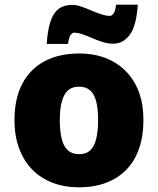

<svg xmlns="http://www.w3.org/2000/svg" viewBox="-20 -792 677 822"><path d="M594 -278Q594 -209 575 -155Q556 -101 520 -64.5Q484 -28 433 -9Q382 10 317 10Q257 10 206.5 -9Q156 -28 119.5 -64.5Q83 -101 62.5 -155Q42 -209 42 -278Q42 -370 75.5 -433.5Q109 -497 171 -530Q233 -563 320 -563Q400 -563 461.5 -530Q523 -497 558.5 -433.5Q594 -370 594 -278ZM236 -278Q236 -231 244 -198Q252 -165 270.5 -148.5Q289 -132 319 -132Q349 -132 366.5 -148.5Q384 -165 392 -198Q400 -231 400 -278Q400 -325 392 -357Q384 -389 366 -405Q348 -421 318 -421Q275 -421 255.5 -385Q236 -349 236 -278ZM570 -772Q564 -682 536 -643.5Q508 -605 464 -605Q442 -605 419.5 -612Q397 -619 375.5 -628.5Q354 -638 334 -645Q314 -652 296 -652Q291 -652 283.5 -644Q276 -636 271 -604H180Q183 -650 191 -682Q199 -714 212 -733.5Q225 -753 244.5 -762Q264 -771 290 -771Q307 -771 327.5 -764Q348 -757 370 -747.5Q392 -738 413 -731Q434 -724 452 -724Q457 -724 465 -732.5Q473 -741 477 -772Z"/></svg>

Font: Noto Sans Thai Black
Style: Regular
Weight: 900
Version: Version 2.001